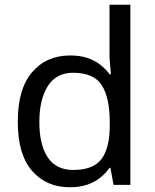

<svg xmlns="http://www.w3.org/2000/svg" viewBox="-20 -780 655 810"><path d="M275 10Q175 10 115 -59.5Q55 -129 55 -267Q55 -405 115.5 -475.5Q176 -546 276 -546Q318 -546 349 -535.5Q380 -525 403 -507Q426 -489 442 -467H448Q447 -480 444.5 -505.5Q442 -531 442 -546V-760H530V0H459L446 -72H442Q426 -49 403 -30.5Q380 -12 348.5 -1Q317 10 275 10ZM289 -63Q374 -63 408.5 -109.5Q443 -156 443 -250V-266Q443 -366 410 -419.5Q377 -473 288 -473Q217 -473 181.5 -416.5Q146 -360 146 -265Q146 -169 181.5 -116Q217 -63 289 -63Z"/></svg>

Font: lmalayalam85
Style: Book
Weight: 400
Designer: Jelle Bosma - Monotype Design Team
Foundry: Monotype Imaging Inc.
Version: Version 2.003